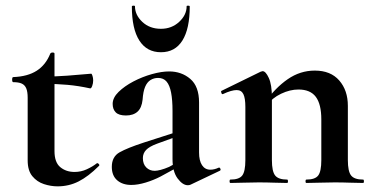

<svg xmlns="http://www.w3.org/2000/svg" viewBox="-20 -648 1323 680"><path d="M184 12Q160 12 135.5 4Q111 -4 94.5 -24Q78 -44 78 -80V-302Q78 -323 73 -335Q68 -347 57 -352Q46 -357 27 -357Q23 -357 23 -366Q23 -375 27 -375Q78 -377 110 -397.5Q142 -418 158 -458Q160 -462 166.5 -462Q173 -462 173 -458V-113Q173 -73 193.5 -56Q214 -39 244 -39Q267 -39 287.5 -48.5Q308 -58 322 -69Q325 -72 329.5 -67.5Q334 -63 330 -60Q293 -23 258.5 -5.5Q224 12 184 12ZM299 -335Q258 -344 219.5 -347.5Q181 -351 138 -351V-377Q179 -377 218.5 -380Q258 -383 303 -387Q305 -387 307.5 -379.5Q310 -372 310 -363Q310 -353 306.5 -343.5Q303 -334 299 -335Z M655 6Q651 8 645 8Q627 8 609 -16Q591 -40 591 -85V-255Q591 -294 586 -320Q581 -346 570 -359Q559 -372 540 -372Q525 -372 513 -364.5Q501 -357 494 -340.5Q487 -324 485 -295Q482 -266 467 -252.5Q452 -239 426 -239Q401 -239 390 -250Q379 -261 379 -280Q379 -302 400 -322.5Q421 -343 452.5 -359.5Q484 -376 518 -385.5Q552 -395 579 -395Q623 -395 654 -368.5Q685 -342 685 -285V-108Q685 -79 695.5 -63Q706 -47 725 -47Q739 -47 754 -54Q758 -56 760.5 -50.5Q763 -45 758 -43ZM445 7Q414 7 395 -9.5Q376 -26 376 -57Q376 -93 403.5 -108.5Q431 -124 489 -143L601 -179L605 -164L536 -139Q509 -129 497.5 -117Q486 -105 486 -88Q486 -67 498 -55Q510 -43 528 -43Q536 -43 549.5 -46.5Q563 -50 579 -57L634 -87L635 -70L549 -23Q524 -10 496 -1.5Q468 7 445 7ZM447 -625Q447 -628 452.5 -628Q458 -628 458 -626Q458 -595 484 -570.5Q510 -546 550 -546Q588 -546 614.5 -570.5Q641 -595 641 -626Q641 -628 646.5 -628Q652 -628 652 -625Q652 -546 626 -504.5Q600 -463 550 -463Q500 -463 473.5 -504.5Q447 -546 447 -625Z M1065 0Q1062 0 1062 -6Q1062 -12 1065 -12Q1096 -12 1107 -26.5Q1118 -41 1118 -81V-225Q1118 -279 1098.5 -305Q1079 -331 1037 -331Q1007 -331 975.5 -316Q944 -301 925 -275L920 -287Q955 -337 999 -367.5Q1043 -398 1095 -398Q1151 -398 1181.5 -363Q1212 -328 1212 -273V-81Q1212 -41 1223.5 -26.5Q1235 -12 1266 -12Q1269 -12 1269 -6Q1269 0 1266 0Q1246 0 1220 -1Q1194 -2 1165 -2Q1137 -2 1111 -1Q1085 0 1065 0ZM796 0Q793 0 793 -6Q793 -12 796 -12Q827 -12 838 -26.5Q849 -41 849 -81V-269Q849 -300 842 -314.5Q835 -329 818 -329Q809 -329 797 -325.5Q785 -322 770 -315Q766 -313 764 -319Q762 -325 764 -326L903 -394Q909 -396 910 -396Q921 -396 932 -372Q943 -348 943 -303V-81Q943 -41 954.5 -26.5Q966 -12 997 -12Q1000 -12 1000 -6Q1000 0 997 0Q977 0 951 -1Q925 -2 896 -2Q868 -2 842 -1Q816 0 796 0Z"/></svg>

Font: Cormorant Light
Style: Bold
Weight: 700
Version: Version 4.000